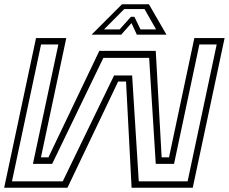

<svg xmlns="http://www.w3.org/2000/svg" viewBox="-24 -878 1071 898"><path d="M144.5 -700H286L167.5 -142H202.5L440.5 -640H704.5L732 -142H766.5L885 -700H1026.5L877.5 0H591.5L565.5 -496.5H528.5L291.5 0H-4.5ZM168 -670 32 -30H269.5L509.5 -525H594L625 -30H853.5L989.5 -670H908.5L790 -111.5H704.5L673.5 -607.5H459.5L220 -111.5H130L249 -670ZM546.5 -858H672.5L754.5 -716H616L591 -770L543 -716H404.5ZM557 -835.5 462.5 -740.5H535.5L588.5 -799.5H604.5L633 -740.5H706L652 -835.5Z"/></svg>

Font: Tourney Expanded Light
Style: Italic
Weight: 300
Width: 7
Italic angle: -12°
Designer: Tyler Finck
Foundry: Etcetera Type Co
Version: Version 1.010; ttfautohint (v1.8.3)